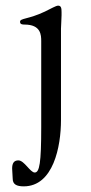

<svg xmlns="http://www.w3.org/2000/svg" viewBox="-20 -460 321 680"><path d="M23 137C23 148 25 162 25 173C25 193 39 200 64 200C169 200 196 59 196 -35V-359C196 -371 198 -390 198 -406V-417C198 -430 197 -440 186 -440C178 -440 160 -429 139 -419C80 -391 51 -396 51 -383C51 -374 58 -373 67 -373C125 -373 126 -336 126 -314V-10C126 117 120 151 103 151C87 151 66 108 45 108C28 108 23 120 23 137Z"/></svg>

Font: OFL Sorts Mill Goudy
Style: Regular
Weight: 500
Version: Version 003.000